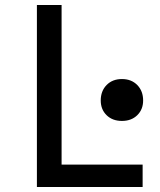

<svg xmlns="http://www.w3.org/2000/svg" viewBox="-20 -750 640 770"><path d="M128 0V-730H227V-90H552V0ZM469 -265Q431 -265 407.5 -288Q384 -311 384 -347Q384 -385 407.5 -409Q431 -433 469 -433Q507 -433 530.5 -409Q554 -385 554 -347Q554 -311 530.5 -288Q507 -265 469 -265Z"/></svg>

Font: JetBrainsMono NFM Medium
Style: Regular
Weight: 500
Monospace: yes
Designer: Philipp Nurullin, Konstantin Bulenkov
Foundry: JetBrains
Version: Version 2.304; ttfautohint (v1.8.4.7-5d5b);Nerd Fonts 3.3.0